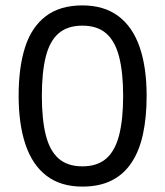

<svg xmlns="http://www.w3.org/2000/svg" viewBox="-20 -681 612 711"><path d="M523 -326Q523 -247 509.5 -184.5Q496 -122 467 -78.5Q438 -35 393 -12.5Q348 10 285 10Q205 10 152.5 -30Q100 -70 74.5 -145.5Q49 -221 49 -326Q49 -432 73 -506.5Q97 -581 149.5 -621Q202 -661 285 -661Q365 -661 418 -621.5Q471 -582 497 -507Q523 -432 523 -326ZM135 -326Q135 -239 149.5 -181Q164 -123 197 -94Q230 -65 285 -65Q340 -65 373 -93.5Q406 -122 421 -180Q436 -238 436 -326Q436 -413 421 -471Q406 -529 373 -557.5Q340 -586 285 -586Q230 -586 197 -557.5Q164 -529 149.5 -471Q135 -413 135 -326Z"/></svg>

Font: Noto Sans Telugu
Style: Regular
Weight: 400
Designer: Jelle Bosma - Monotype Design Team
Foundry: Monotype Imaging Inc.
Version: Version 2.003